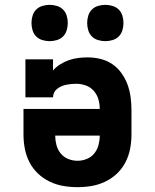

<svg xmlns="http://www.w3.org/2000/svg" viewBox="-20 -765 640 793"><path d="M300 8Q270 8 241 3Q212 -2 185 -15Q158 -28 136.5 -48.5Q115 -69 101.5 -95.5Q88 -122 82.5 -151Q77 -180 77 -210V-315H392Q392 -335 386.5 -354.5Q381 -374 367.5 -389.5Q354 -405 334.5 -412Q315 -419 295 -419Q285 -419 274.5 -418Q264 -417 254 -415Q244 -413 234.5 -409Q225 -405 216.5 -398.5Q208 -392 203.5 -382.5Q199 -373 199 -363H85V-520H199V-474Q212 -489 229 -499.5Q246 -510 264.5 -516.5Q283 -523 302.5 -525.5Q322 -528 342 -528Q369 -528 395.5 -521.5Q422 -515 444 -500Q466 -485 482 -462.5Q498 -440 507 -415Q516 -390 519.5 -363.5Q523 -337 523 -310V-210Q523 -180 517.5 -151Q512 -122 498.5 -95.5Q485 -69 463.5 -48.5Q442 -28 415 -15Q388 -2 359 3Q330 8 300 8ZM300 -101Q320 -101 338.5 -108.5Q357 -116 369.5 -131.5Q382 -147 387 -166.5Q392 -186 392 -205H208Q208 -186 213 -166.5Q218 -147 230.5 -131.5Q243 -116 261.5 -108.5Q280 -101 300 -101ZM415 -595Q400 -595 385 -599.5Q370 -604 359.5 -614.5Q349 -625 344.5 -640Q340 -655 340 -670Q340 -685 344.5 -700Q349 -715 359.5 -725.5Q370 -736 385 -740.5Q400 -745 415 -745Q430 -745 445 -740.5Q460 -736 470.5 -725.5Q481 -715 485.5 -700Q490 -685 490 -670Q490 -655 485.5 -640Q481 -625 470.5 -614.5Q460 -604 445 -599.5Q430 -595 415 -595ZM185 -595Q170 -595 155 -599.5Q140 -604 129.5 -614.5Q119 -625 114.5 -640Q110 -655 110 -670Q110 -685 114.5 -700Q119 -715 129.5 -725.5Q140 -736 155 -740.5Q170 -745 185 -745Q200 -745 215 -740.5Q230 -736 240.5 -725.5Q251 -715 255.5 -700Q260 -685 260 -670Q260 -655 255.5 -640Q251 -625 240.5 -614.5Q230 -604 215 -599.5Q200 -595 185 -595Z"/></svg>

Font: Iosevka HT Extrabold Extended
Style: Regular
Weight: 800
Width: 7
Monospace: yes
Designer: Belleve Invis
Foundry: Belleve Invis
Version: Version 32.3.0; ttfautohint (v1.8.4)